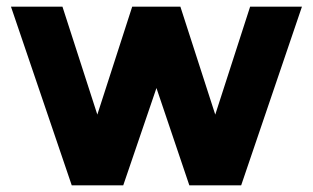

<svg xmlns="http://www.w3.org/2000/svg" viewBox="-20 -558 942 578"><path d="M351 0H196L13 -538H168L273 -213L378 -538H523L628 -213L733 -538H889L706 0H550L451 -293Z"/></svg>

Font: Montserrat_am3
Style: Bold
Weight: 700
Designer: Julieta Ulanovsky
Foundry: Julieta Ulanovsky. Armenina letters added by Vahan Hovhannisyan
Version: Version 2.001